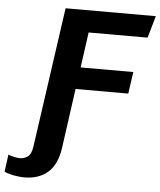

<svg xmlns="http://www.w3.org/2000/svg" viewBox="-164 -736 812 973"><g transform="rotate(5 241.5 -250.0)"><path d="M-4 186Q-19 186 -38.5 183.5Q-58 181 -76 176.5Q-94 172 -106 166L-94 78Q-83 83 -64.5 87Q-46 91 -35 91Q-15 91 4 79Q23 67 29 24L130 -686H589L557 -574H257L232 -394H500L484 -283H216L174 19Q162 105 116 145.5Q70 186 -4 186Z"/></g></svg>

Font: Chivo SemiBold
Style: Italic
Weight: 600
Italic angle: -8.05°
Designer: Hector Gatti
Foundry: Omnibus-Type
Version: Version 2.002